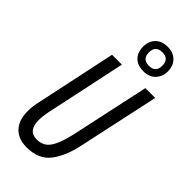

<svg xmlns="http://www.w3.org/2000/svg" viewBox="-303 -1033 1104 1104"><g transform="rotate(45 249.0 -481.5)"><path d="M176 10Q273 10 321.5 -53Q370 -116 392 -223L498 -714H418L314 -231Q294 -143 265.5 -103Q237 -63 186 -63Q114 -63 114 -150Q114 -180 122 -220L227 -714H147L43 -224Q33 -181 33 -140Q33 -69 70.5 -29.5Q108 10 176 10ZM341 -774Q388 -774 415 -802.5Q442 -831 442 -876Q441 -919 414 -946Q387 -973 341 -973Q294 -973 267 -945.5Q240 -918 240 -874Q240 -828 266.5 -801Q293 -774 341 -774ZM342 -819Q287 -819 287 -874Q287 -929 342 -929Q396 -929 396 -874Q396 -819 342 -819Z"/></g></svg>

Font: Noto Sans UI Condensed
Style: Italic
Weight: 400
Width: 3
Italic angle: -12°
Designer: Monotype Design Team
Foundry: Monotype Imaging Inc.
Version: Version 1.901